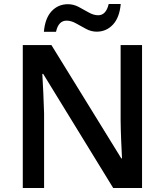

<svg xmlns="http://www.w3.org/2000/svg" viewBox="-20 -939 823 959"><path d="M689.5 0H545.4L195.8 -569.8H191.4Q193.8 -526.4 196.3 -475.8Q198.7 -425.3 200.2 -373V0H93.8V-713.9H236.8L585.9 -147.9H589.4Q587.4 -185.1 585.2 -237.5Q583 -290 582.5 -338.4V-713.9H689.5ZM199.2 -780.3Q205.1 -848.1 237.8 -883.1Q270.5 -918 319.3 -918Q347.7 -918 373.5 -904.1Q399.4 -890.1 423.6 -876.5Q447.8 -862.8 470.2 -862.8Q509.8 -862.8 522.9 -918.9H583Q577.1 -851.6 544.2 -816.2Q511.2 -780.8 462.9 -780.8Q435.5 -780.8 409.7 -794.7Q383.8 -808.6 359.6 -822.3Q335.4 -835.9 312.5 -835.9Q272 -835.9 259.8 -780.3Z"/></svg>

Font: Open Sans SemiBold
Style: Regular
Weight: 600
Designer: Monotype Design Team
Foundry: Monotype Imaging Inc.
Version: Version 3.003; ttfautohint (v1.8.4)